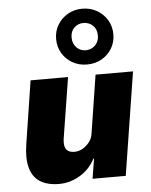

<svg xmlns="http://www.w3.org/2000/svg" viewBox="-57 -880 740 939"><g transform="rotate(-5 312.5 -411.0)"><path d="M196 11Q138 11 102 -12Q66 -35 53.5 -82Q41 -129 52 -197L100 -506H284L237 -211Q233 -186 237 -170Q241 -154 253 -146.5Q265 -139 284 -139Q305 -139 324 -150Q343 -161 357 -179Q371 -197 374 -219L419 -506H603L523 0H360L376 -98H373Q345 -45 296.5 -17Q248 11 196 11ZM382 -559Q343 -559 311 -577Q279 -595 260.5 -626.5Q242 -658 242 -696Q242 -735 260.5 -765.5Q279 -796 310.5 -814.5Q342 -833 382 -833Q422 -833 454 -814.5Q486 -796 504.5 -765Q523 -734 523 -695Q523 -657 504.5 -626Q486 -595 454 -577Q422 -559 382 -559ZM382 -629Q409 -629 428 -647.5Q447 -666 447 -696Q447 -727 428 -745Q409 -763 382 -763Q355 -763 336.5 -745Q318 -727 318 -697Q318 -667 336.5 -648Q355 -629 382 -629Z"/></g></svg>

Font: Nunito Sans 7pt SemiCondensed Black
Style: Italic
Weight: 900
Width: 4
Italic angle: -9°
Designer: Vernon Adams
Foundry: Vernon Adams
Version: Version 3.101;gftools[0.9.27]